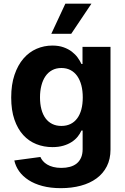

<svg xmlns="http://www.w3.org/2000/svg" viewBox="-20 -797 673 1030"><path d="M40.1 -273.8Q40.1 -343.4 57.9 -395.6Q75.6 -447.8 105.8 -482.8Q136 -517.8 176.1 -535.2Q216.3 -552.6 261 -552.6Q295.1 -552.6 321 -543.3Q346.9 -534.1 365.6 -519.7Q384.2 -505.3 396.8 -487.9Q409.4 -470.5 416.9 -453.8H422.6V-545.5H572.8V5.3Q572.8 56.5 553.1 95.2Q533.4 133.9 497.9 160Q462.4 186.1 413.5 199.2Q364.7 212.4 306.1 212.4Q251.1 212.4 207.7 200.8Q164.4 189.3 133.2 169Q101.9 148.8 82.7 121.8Q63.6 94.8 56.8 63.9L196.7 45.1Q201.3 56.1 210.2 66.6Q219.1 77.1 232.8 85.4Q246.4 93.8 265.6 98.7Q284.8 103.7 309.7 103.7Q334.2 103.7 355.1 98Q376.1 92.3 391.2 80.3Q406.2 68.2 414.8 49Q423.3 29.8 423.3 3.2V-96.6H416.9Q409.4 -79.5 396.5 -63.6Q383.5 -47.6 364.3 -35.2Q345.2 -22.7 319.6 -15.3Q294 -7.8 261.4 -7.8Q215.2 -7.8 174.9 -23.8Q134.6 -39.8 104.6 -72.6Q74.6 -105.5 57.4 -155.5Q40.1 -205.6 40.1 -273.8ZM194.6 -274.5Q194.6 -239.3 202.1 -210.9Q209.5 -182.5 224.1 -162.6Q238.6 -142.8 260.1 -132.1Q281.6 -121.4 309.3 -121.4Q336.6 -121.4 358 -131.7Q379.3 -142 394 -161.8Q408.7 -181.5 416.4 -209.9Q424 -238.3 424 -274.5Q424 -310.4 416.4 -339.5Q408.7 -368.6 394.2 -389.2Q379.6 -409.8 358.3 -421Q337 -432.2 309.3 -432.2Q281.2 -432.2 259.8 -420.6Q238.3 -409.1 223.9 -388.1Q209.5 -367.2 202.1 -338.2Q194.6 -309.3 194.6 -274.5ZM330.6 -777.3H470.5L362.2 -615.8H255.3Z"/></svg>

Font: Cannonade
Style: Bold
Weight: 700
Designer: Rasmus Andersson
Foundry: rsms
Version: Version 3.012;git-f93a4a705